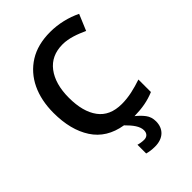

<svg xmlns="http://www.w3.org/2000/svg" viewBox="-273 -837 1182 1182"><g transform="rotate(-45 317.5 -246.0)"><path d="M377.9 112.8C377.9 140.6 360.8 154.8 336.9 154.8C318.8 154.8 297.9 150.9 286.1 147V223.1C305.7 228.5 328.1 231.9 355 231.9C427.2 231.9 469.2 189.9 469.2 126C469.2 100.6 462.4 78.6 448.2 60.1C434.1 41.5 417 24.9 397.9 9.8C467.8 8.3 519.5 -1 574.2 -23.9V-132.8C511.2 -111.8 456.1 -98.1 396 -98.1C326.7 -98.1 275.4 -121.1 242.2 -166.5C208.5 -211.9 191.9 -275.4 191.9 -356C191.9 -436 210 -499.5 245.6 -546.4C281.2 -592.8 331.5 -616.2 397 -616.2C453.1 -616.2 507.3 -594.7 558.1 -571.8L602.1 -676.8C541 -706.5 469.2 -724.1 397 -724.1C324.2 -724.1 263.2 -708.5 212.9 -677.2C112.3 -614.3 59.1 -501 59.1 -356.9C59.1 -258.3 79.6 -177.2 121.1 -113.3C162.6 -49.3 226.1 -10.3 312 3.9C351.6 43 377.9 78.1 377.9 112.8Z"/></g></svg>

Font: Noto Reveo Sans
Style: Regular
Weight: 600
Designer: Monotype Design Team
Foundry: Monotype Imaging Inc.
Version: Version 2.007